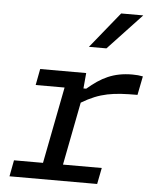

<svg xmlns="http://www.w3.org/2000/svg" viewBox="-56 -853 731 900"><g transform="rotate(5 310.0 -403.0)"><path d="M338.5 -513.5H122L107.5 -437H243.5L173.5 -76.5H37L22.5 0H435L450 -76.5H267.5L325 -373C412 -425 473.5 -432.5 587 -432.5L604.5 -521C589.5 -524 574 -525.5 555.5 -525.5C466 -525.5 409 -495.5 345 -440.5H332ZM340.5 -637 477.5 -806H581.5L423 -637Z"/></g></svg>

Font: Monaspace Neon
Style: Italic
Weight: 400
Italic angle: -11°
Designer: Riley Cran & the Lettermatic Team
Foundry: Lettermatic
Version: Version 1.200 (Monaspace Neon)